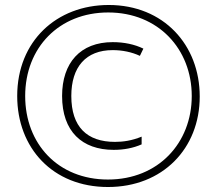

<svg xmlns="http://www.w3.org/2000/svg" viewBox="-20 -742 870 770"><path d="M413 8C632 8 781 -146 781 -355C781 -562 636 -722 416 -722C207 -722 49 -577 49 -357C49 -149 191 8 413 8ZM413 -22C213 -22 81 -165 81 -357C81 -551 217 -692 414 -692C615 -692 749 -545 749 -357C749 -169 615 -22 413 -22ZM436 -141C476 -141 514 -148 548 -163V-194C509 -178 474 -173 441 -173C329 -173 266 -233 266 -357C266 -473 324 -541 432 -541C471 -541 509 -533 541 -518L555 -547C520 -564 478 -573 432 -573C302 -573 229 -490 229 -357C229 -215 309 -141 436 -141Z"/></svg>

Font: Noto Sans Kannada ExtraCondensed ExtraLight
Style: Regular
Weight: 200
Width: 2
Designer: Jelle Bosma - Monotype Design Team
Foundry: Monotype Imaging Inc.
Version: Version 2.005